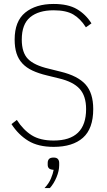

<svg xmlns="http://www.w3.org/2000/svg" viewBox="-20 -730 541 970"><path d="M251 12Q173 12 123 -18.5Q73 -49 38 -103L65 -124Q98 -73 140.5 -46.5Q183 -20 251 -20Q415 -20 415 -179Q415 -245 382.5 -281Q350 -317 278 -334L217 -349Q175 -359 144 -373.5Q113 -388 93 -409.5Q73 -431 63.5 -460.5Q54 -490 54 -530Q54 -623 107.5 -666.5Q161 -710 251 -710Q324 -710 368.5 -684Q413 -658 442 -612L414 -592Q386 -636 350 -657Q314 -678 251 -678Q175 -678 132.5 -643Q90 -608 90 -530Q90 -464 121.5 -432Q153 -400 226 -383L286 -368Q373 -347 412 -303.5Q451 -260 451 -179Q451 -80 399 -34Q347 12 251 12ZM251 66Q266 66 272.5 73.5Q279 81 279 93V105Q279 133 265.5 165.5Q252 198 232 220H205Q227 197 237.5 171.5Q248 146 251 128Q234 127 227.5 120.5Q221 114 221 103V93Q221 81 227.5 73.5Q234 66 251 66Z"/></svg>

Font: IBM Plex Sans Condensed ExtraLight
Style: Regular
Weight: 200
Width: 3
Designer: Mike Abbink, Paul van der Laan, Pieter van Rosmalen
Foundry: Bold Monday
Version: Version 1.3